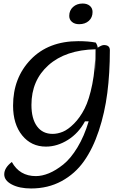

<svg xmlns="http://www.w3.org/2000/svg" viewBox="-20 -833 705 1087"><path d="M428 -696Q403 -696 387.5 -709Q372 -722 372 -743Q372 -774 393.5 -793.5Q415 -813 448 -813Q473 -813 488.5 -800Q504 -787 504 -765Q504 -734 483 -715Q462 -696 428 -696ZM240 -3Q157 -3 105.5 -66.5Q54 -130 54 -235Q54 -392 154 -496Q254 -600 424 -600Q480 -600 522 -592Q532 -577 533 -563Q556 -578 568 -578Q602 -578 602 -549Q602 -419 587.5 -306.5Q573 -194 539.5 -93Q506 8 455.5 79.5Q405 151 328.5 192.5Q252 234 156 234Q90 234 47 211.5Q4 189 4 154Q4 117 47 84Q91 164 183 164Q218 164 257 148Q296 132 338 98.5Q380 65 418.5 1.5Q457 -62 482 -146H461Q425 -79 364.5 -41Q304 -3 240 -3ZM520 -554 522 -424Q524 -493 521 -554ZM158 -239Q158 -161 189.5 -118Q221 -75 278 -75Q306 -75 335.5 -87Q365 -99 399 -133Q433 -167 459 -218Q485 -269 502.5 -356.5Q520 -444 520 -554Q351 -550 254.5 -464Q158 -378 158 -239Z"/></svg>

Font: Lemonada Light
Style: Regular
Weight: 300
Designer: Mohamed Gaber (Arabic), Eduardo Tunni (Latin)
Foundry: Kief Type Foundry
Version: Version 4.004